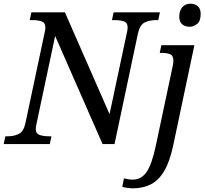

<svg xmlns="http://www.w3.org/2000/svg" viewBox="-40 -781 1114 1041"><path d="M-20 0 -11 -42H2Q35 -42 61.5 -54.5Q88 -67 98 -114L202 -604Q206 -620 206 -632Q206 -658 186 -665Q166 -672 134 -672H121L130 -714H312L554 -162L648 -604Q652 -620 652 -632Q652 -658 632 -665Q612 -672 580 -672H567L576 -714H827L818 -672H805Q771 -672 745 -659.5Q719 -647 708 -600L581 0H516L259 -586L158 -110Q154 -94 154 -82Q154 -57 174.5 -49.5Q195 -42 226 -42H239L230 0ZM988 -636Q963 -636 947.5 -649.5Q932 -663 932 -691Q932 -723 948.5 -742Q965 -761 992 -761Q1016 -761 1032 -747.5Q1048 -734 1048 -706Q1048 -667 1029 -651.5Q1010 -636 988 -636ZM681 240Q666 240 649.5 237.5Q633 235 623 232L632 186Q640 188 653.5 190.5Q667 193 678 193Q727 193 755.5 150.5Q784 108 805 8L897 -426Q900 -441 900 -452Q900 -479 883.5 -486.5Q867 -494 839 -494H826L835 -536H1014L899 8Q880 97 849.5 147.5Q819 198 777 219Q735 240 681 240Z"/></svg>

Font: NotoSerif-Italic
Style: Regular
Weight: 400
Italic angle: -12°
Designer: Monotype Design Team
Foundry: Monotype Imaging Inc.
Version: Version 2.007; ttfautohint (v1.8) -l 8 -r 50 -G 200 -x 14 -D